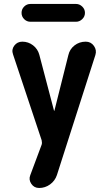

<svg xmlns="http://www.w3.org/2000/svg" viewBox="-20 -730 540 970"><path d="M413.1 -519.5Q439.5 -519.5 454.6 -498Q469.7 -476.6 461.9 -452.1L267.6 154.3Q257.8 183.6 232.9 201.7Q208 219.7 177.7 219.7Q152.3 219.7 138.2 198.7Q124 177.7 132.8 155.3L190.4 1Q193.4 -7.8 190.4 -21.5L45.9 -455.1Q37.1 -479.5 52.2 -499.5Q67.4 -519.5 92.8 -519.5Q123 -519.5 147 -501Q170.9 -482.4 178.7 -453.1L252.9 -170.9Q252.9 -169.9 253.9 -169.9Q254.9 -169.9 254.9 -170.9L325.2 -451.2Q332 -481.4 356.4 -500.5Q380.9 -519.5 413.1 -519.5ZM133.8 -710H364.3Q381.8 -710 395.5 -696.8Q409.2 -683.6 409.2 -665Q409.2 -646.5 395.5 -633.3Q381.8 -620.1 364.3 -620.1H133.8Q115.2 -620.1 102.1 -633.3Q88.9 -646.5 88.9 -665Q88.9 -683.6 102.1 -696.8Q115.2 -710 133.8 -710Z"/></svg>

Font: Rounded-X Mgen+ 1m bold
Style: Bold
Weight: 700
Designer: [Source Han Sans]
Ryoko NISHIZUKA  (kana & ideographs); Paul D. Hunt (Latin, Greek & Cyrillic); Wenlong ZHANG  (bopomofo
Version: Version 1.059.20150602